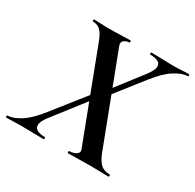

<svg xmlns="http://www.w3.org/2000/svg" viewBox="-175 -777 946 930"><g transform="rotate(30 298.0 -312.5)"><path d="M313 0Q309 0 309.5 -6Q310 -12 313 -12Q325 -12 337.5 -16Q350 -20 357.5 -28.5Q365 -37 359 -51L172 -542Q158 -580 141.5 -596.5Q125 -613 99 -613Q96 -613 96 -619Q96 -625 99 -625Q117 -625 136.5 -623.5Q156 -622 173 -622Q209 -622 244 -623.5Q279 -625 301 -625Q304 -625 304 -619Q304 -613 301 -613Q285 -613 272.5 -603Q260 -593 268 -573L455 -83Q470 -45 488.5 -28.5Q507 -12 538 -12Q542 -12 542 -6Q542 0 538 0Q518 0 494.5 -1Q471 -2 444 -2Q411 -2 373 -1Q335 0 313 0ZM-32 0Q-36 0 -36 -6Q-36 -12 -32 -12Q-2 -12 39 -38Q80 -64 126 -123L274 -310L292 -291L146 -103Q119 -69 117.5 -49Q116 -29 132.5 -20.5Q149 -12 175 -12Q179 -12 179 -6Q179 0 175 0Q153 0 116 -1Q79 -2 46 -2Q26 -2 6.5 -1Q-13 0 -32 0ZM322 -315 303 -333 449 -522Q476 -557 477.5 -576.5Q479 -596 463 -604.5Q447 -613 420 -613Q416 -613 416 -619Q416 -625 420 -625Q442 -625 479 -623.5Q516 -622 550 -622Q570 -622 589 -623.5Q608 -625 627 -625Q632 -625 632 -619Q632 -613 627 -613Q597 -613 556 -587Q515 -561 469 -502Z"/></g></svg>

Font: Cormorant
Style: Bold Italic
Weight: 700
Italic angle: -10°
Designer: Christian Thalmann (Catharsis Fonts)
Foundry: Catharsis Fonts
Version: Version 4.000